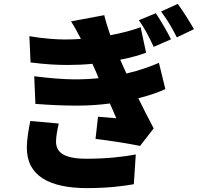

<svg xmlns="http://www.w3.org/2000/svg" viewBox="-20 -894 1040 987"><path d="M136 -272C128 -234 118 -180 118 -134C118 12 237 73 428 73C536 73 617 62 668 53L678 -100C609 -87 526 -78 424 -78C303 -78 268 -114 268 -167C268 -191 275 -229 282 -259ZM797 -571C763 -556 706 -534 630 -516L613 -553L598 -587C655 -598 702 -612 731 -623L703 -754C662 -739 608 -724 547 -713C534 -750 523 -786 516 -816L345 -784C363 -757 378 -728 396 -694C369 -692 342 -691 314 -691C269 -691 199 -696 131 -708L137 -573C214 -563 277 -560 327 -560C371 -560 415 -562 455 -566L476 -519L487 -492C449 -488 407 -486 363 -486C312 -486 232 -492 156 -502L162 -360C237 -354 312 -351 374 -351C435 -351 492 -355 545 -362L578 -286C553 -288 518 -291 484 -294L471 -180C539 -172 642 -156 700 -144L770 -234C742 -287 715 -340 691 -389C755 -405 803 -423 830 -436ZM694 -790C726 -744 743 -711 770 -653L859 -692C841 -729 806 -789 781 -826ZM808 -835C841 -790 860 -759 889 -702L977 -744C957 -780 920 -838 894 -874Z"/></svg>

Font: Noto Sans CJK Black
Style: Bold
Weight: 900
Designer: Ryoko NISHIZUKA (kana & ideographs); Paul D. Hunt (Latin, Greek & Cyrillic); Wenlong ZHANG (bopomofo); Sandoll Communica
Foundry: Adobe Systems Incorporated
Version: Version 1.000;PS 1;hotconv 1.0.78;makeotf.lib2.5.61930